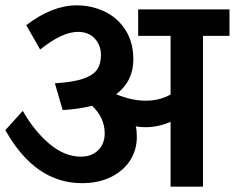

<svg xmlns="http://www.w3.org/2000/svg" viewBox="-20 -697 877 717"><path d="M837 -563H738V0H617V-242Q571 -222 524 -222Q505 -222 487 -225Q491 -209 491 -186Q491 -137 466 -98Q441 -59 394.5 -36Q348 -13 286 -13Q111 -13 0 -211L65 -283Q109 -206 165.5 -159Q222 -112 282 -112Q322 -112 346.5 -136Q371 -160 371 -199Q371 -257 324 -302Q271 -289 214 -286L185 -386Q253 -390 290.5 -403Q328 -416 342.5 -437Q357 -458 357 -491Q357 -528 334 -553Q311 -578 271 -578Q212 -578 130 -512L78 -603Q175 -677 266 -677Q322 -677 370.5 -654Q419 -631 448.5 -585Q478 -539 478 -475Q478 -394 414 -345Q472 -321 524 -321Q576 -321 617 -344V-563H496V-662H837Z"/></svg>

Font: MartelSansBold
Style: Bold
Weight: 700
Designer: Dan Reynolds and Mathieu Réguer
Foundry: Dan Reynolds and Mathieu Réguer
Version: Version 1.002; ttfautohint (v1.1) -l 5 -r 5 -G 72 -x 0 -D la